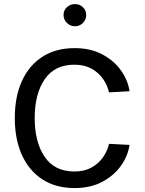

<svg xmlns="http://www.w3.org/2000/svg" viewBox="-20 -931 722 956"><path d="M152.8 -343.3Q152.8 -223.1 202.4 -150.1Q252 -77.1 350.6 -77.1Q399.9 -77.1 435.3 -96.7Q470.7 -116.2 492.7 -147.7Q514.6 -179.2 522.9 -214.8L625 -209.5Q617.2 -154.8 582.3 -105.7Q547.4 -56.6 489 -25.6Q430.7 5.4 351.6 5.4Q257.8 5.4 191.2 -37.8Q124.5 -81.1 89.1 -159.2Q53.7 -237.3 53.7 -343.3Q53.7 -449.2 89.1 -527.3Q124.5 -605.5 191.2 -648.4Q257.8 -691.4 351.6 -691.4Q430.7 -691.4 489 -660.4Q547.4 -629.4 582.3 -580.3Q617.2 -531.2 625 -476.6L522.9 -471.2Q514.6 -507.3 492.7 -538.6Q470.7 -569.8 435.3 -589.4Q399.9 -608.9 350.6 -608.9Q252 -608.9 202.4 -536.1Q152.8 -463.4 152.8 -343.3ZM296.4 -856.4Q296.4 -879.4 313 -895Q329.6 -910.6 353.5 -910.6Q377 -910.6 393.1 -895Q409.2 -879.4 409.2 -856.4Q409.2 -833.5 393.1 -816.9Q377 -800.3 353.5 -800.3Q329.6 -800.3 313 -816.9Q296.4 -833.5 296.4 -856.4Z"/></svg>

Font: Estedad-FD Medium
Style: Regular
Weight: 500
Designer: Amin Abedi
Version: Version 7.3